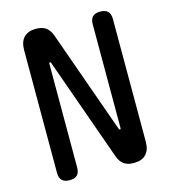

<svg xmlns="http://www.w3.org/2000/svg" viewBox="-111 -829 823 929"><g transform="rotate(-15 300.0 -365.0)"><path d="M73 -655Q73 -697 94 -718.5Q115 -740 154 -740Q186 -740 204.5 -726.5Q223 -713 233 -685L416 -170Q417 -167 418.5 -165.5Q420 -164 422 -164Q424 -164 425 -165.5Q426 -167 426 -170V-689Q426 -715 438 -727.5Q450 -740 476 -740Q502 -740 514.5 -727.5Q527 -715 527 -689V-75Q527 -33 506 -11.5Q485 10 446 10Q414 10 395.5 -3.5Q377 -17 367 -45L184 -560Q183 -563 181.5 -564.5Q180 -566 178 -566Q176 -566 175 -564.5Q174 -563 174 -560V-41Q174 -15 162 -2.5Q150 10 124 10Q98 10 85.5 -2.5Q73 -15 73 -41Z"/></g></svg>

Font: Maple Mono Medium
Style: Regular
Weight: 500
Monospace: yes
Designer: subframe7536
Version: Version 7.000